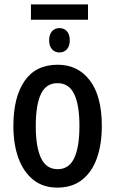

<svg xmlns="http://www.w3.org/2000/svg" viewBox="-20 -845 525 875"><path d="M444 -271Q444 -187 421.5 -124Q399 -61 354 -25.5Q309 10 241 10Q177 10 132.5 -25Q88 -60 64.5 -123Q41 -186 41 -271Q41 -402 92 -476Q143 -550 243 -550Q335 -550 389.5 -478.5Q444 -407 444 -271ZM143 -270Q143 -175 167 -124.5Q191 -74 243 -74Q294 -74 318 -124Q342 -174 342 -271Q342 -367 318 -416.5Q294 -466 242 -466Q190 -466 166.5 -416.5Q143 -367 143 -270ZM381 -825V-755H121V-825ZM251 -717Q272 -717 285 -702.5Q298 -688 298 -661Q298 -635 285 -620.5Q272 -606 251 -606Q230 -606 217 -620.5Q204 -635 204 -661Q204 -688 217 -702.5Q230 -717 251 -717Z"/></svg>

Font: Avrile Sans Condensed Medium
Style: Regular
Weight: 500
Width: 3
Designer: Monotype Design Team
Foundry: Monotype Imaging Inc.
Version: Version 2.001;September 10, 2019;FontCreator 11.5.0.2425 64-